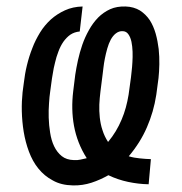

<svg xmlns="http://www.w3.org/2000/svg" viewBox="-20 -559 558 589"><path d="M436 6.3 442.9 -70.8C431.6 -71.3 419.9 -71.8 408.7 -73.2C397.5 -74.2 386.2 -76.2 375 -79.6C398.4 -107.4 417 -136.7 430.7 -168.5C444.3 -199.7 454.1 -232.9 459.5 -268.6L466.3 -319.8C467.8 -332 468.3 -346.2 468.8 -361.8C469.2 -377 468.3 -392.6 466.8 -408.7C464.8 -424.8 461.9 -440.4 457.5 -456.1C453.1 -471.2 447.3 -484.9 439.5 -497.1C431.2 -509.3 421.4 -519 409.2 -526.9C397 -534.2 382.3 -538.6 365.2 -539.1C347.7 -539.6 332 -537.1 317.9 -530.8C303.7 -524.4 291.5 -515.6 280.8 -504.9C270 -493.7 260.7 -481 252.9 -466.8C244.6 -452.1 237.8 -437 232.4 -421.4C227.1 -405.8 222.7 -390.1 219.2 -374.5C215.8 -358.4 212.9 -343.8 210.9 -330.1L204.6 -279.3C200.2 -242.7 200.7 -207.5 207 -172.9C213.4 -138.2 226.1 -105 246.1 -73.7L226.6 -69.3C220.2 -67.9 213.4 -67.4 206.5 -67.9C191.4 -68.4 179.2 -72.3 169.4 -80.1C159.7 -87.9 151.9 -98.1 146 -110.4C140.1 -122.6 136.2 -136.7 133.8 -151.9C131.3 -167 129.9 -182.6 129.4 -198.2C128.9 -213.4 129.4 -228 130.4 -242.2C131.3 -255.9 132.3 -267.6 133.8 -276.9L137.7 -305.7C138.7 -314 140.1 -323.2 142.1 -334C143.6 -344.7 146 -356 148.9 -367.2C151.4 -378.4 154.8 -389.6 159.2 -400.9C163.1 -411.6 168 -421.4 174.3 -430.7C180.7 -439.5 187.5 -446.8 195.8 -452.6C204.1 -458 213.4 -461.4 224.6 -462.4L233.4 -539.1C213.4 -538.6 195.3 -534.7 179.2 -527.3C163.1 -520 148.9 -510.7 136.2 -499.5C123.5 -487.8 112.3 -474.6 103 -459.5C93.8 -444.3 85.4 -428.2 79.1 -411.1C72.3 -394 66.9 -376.5 62.5 -358.4C58.1 -340.3 55.2 -322.8 53.2 -305.7L49.3 -276.4C47.4 -258.3 46.4 -238.8 46.9 -217.8C47.4 -196.8 49.3 -175.8 52.7 -154.8C56.2 -133.8 61.5 -113.3 68.8 -93.8C76.2 -74.2 85.4 -57.1 97.7 -42C109.9 -26.9 124.5 -14.6 142.1 -5.4C159.2 4.4 179.7 9.3 203.6 9.8C223.6 10.3 242.7 7.3 260.7 1.5C278.8 -4.4 295.9 -12.2 312.5 -21.5C332 -12.2 352.1 -5.4 373 -1C393.6 3.4 414.6 5.9 436 6.3ZM288.1 -277.8 294.9 -331.5 297.4 -352.1C298.3 -360.4 299.8 -369.6 301.8 -379.9C303.7 -389.6 306.2 -399.9 309.1 -410.2C312 -420.4 315.4 -429.2 319.8 -437.5C324.2 -445.3 329.1 -451.7 335.4 -456.5C341.8 -461.4 348.6 -463.9 356.9 -463.4C364.3 -462.9 369.6 -460 374 -453.6C378.4 -447.3 381.3 -439.9 383.3 -430.7C385.3 -421.4 386.2 -411.6 386.7 -400.4C387.2 -389.2 386.7 -378.9 386.2 -368.7C385.7 -358.4 384.8 -348.6 383.8 -340.3L381.8 -321.8L374.5 -268.6C370.1 -241.7 363.3 -215.8 353 -191.9C342.8 -167.5 329.1 -144.5 311.5 -123.5C304.2 -134.8 298.3 -147 294.4 -159.7C290 -172.4 287.6 -185.5 286.1 -198.7C284.7 -211.9 284.2 -225.1 284.7 -238.3C285.2 -251.5 286.6 -264.6 288.1 -277.8Z"/></svg>

Font: Roboto Condensed
Style: Italic
Weight: 400
Designer: Google
Version: Version 1.000;PS 001.000;hotconv 1.0.88;makeotf.lib2.5.64775